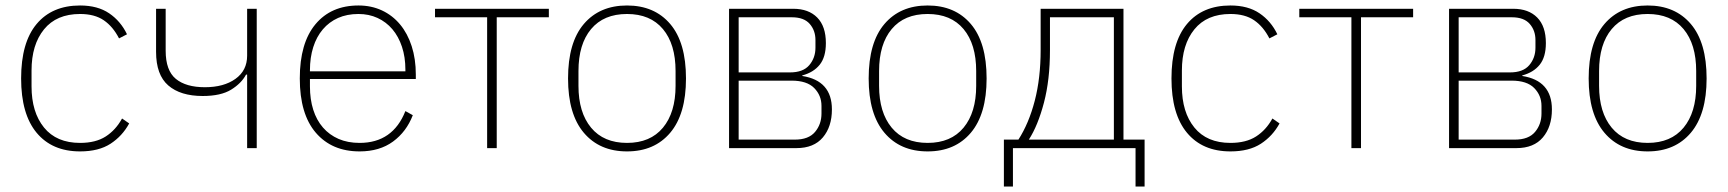

<svg xmlns="http://www.w3.org/2000/svg" viewBox="-20 -540 6299 700"><path d="M272 12Q170 12 113.5 -56Q57 -124 57 -254Q57 -385 113.5 -452.5Q170 -520 272 -520Q336 -520 378 -491.5Q420 -463 443 -415L414 -400Q392 -443 358.5 -466Q325 -489 272 -489Q186 -489 140.5 -433Q95 -377 95 -283V-225Q95 -131 140.5 -75Q186 -19 272 -19Q329 -19 365.5 -42.5Q402 -66 425 -108L451 -90Q426 -44 383 -16Q340 12 272 12Z M881 -268H877Q860 -236 822.5 -213Q785 -190 719 -190Q638 -190 593.5 -228.5Q549 -267 549 -351V-508H584V-355Q584 -283 621 -252.5Q658 -222 727 -222Q796 -222 838.5 -252.5Q881 -283 881 -337V-508H916V0H881Z M1291 12Q1190 12 1131.5 -56Q1073 -124 1073 -254Q1073 -383 1130 -451.5Q1187 -520 1287 -520Q1334 -520 1372.5 -502Q1411 -484 1438.5 -451Q1466 -418 1481 -371.5Q1496 -325 1496 -268V-252H1110V-225Q1110 -178 1122 -140Q1134 -102 1157.5 -75Q1181 -48 1214.5 -33.5Q1248 -19 1291 -19Q1412 -19 1458 -135L1485 -120Q1462 -60 1413 -24Q1364 12 1291 12ZM1287 -489Q1245 -489 1212.5 -474.5Q1180 -460 1157 -433Q1134 -406 1122 -368Q1110 -330 1110 -284V-280H1458V-286Q1458 -332 1445.5 -369.5Q1433 -407 1410.5 -433.5Q1388 -460 1356.5 -474.5Q1325 -489 1287 -489Z M1756 -477H1566V-508H1981V-477H1791V0H1756Z M2266 12Q2166 12 2108.5 -56Q2051 -124 2051 -254Q2051 -385 2108.5 -452.5Q2166 -520 2266 -520Q2366 -520 2423.5 -452.5Q2481 -385 2481 -254Q2481 -124 2423.5 -56Q2366 12 2266 12ZM2266 -19Q2351 -19 2397 -74.5Q2443 -130 2443 -227V-281Q2443 -379 2397 -434Q2351 -489 2266 -489Q2181 -489 2135 -434Q2089 -379 2089 -281V-227Q2089 -130 2135 -74.5Q2181 -19 2266 -19Z M2638 -508H2872Q2928 -508 2959.5 -476Q2991 -444 2991 -383Q2991 -332 2968.5 -304Q2946 -276 2905 -265V-263Q3013 -246 3013 -141Q3013 -78 2980 -39Q2947 0 2884 0H2638ZM2878 -31Q2928 -31 2951.5 -59Q2975 -87 2975 -126V-154Q2975 -192 2948.5 -219Q2922 -246 2866 -246H2673V-31ZM2860 -276Q2908 -276 2930.5 -302.5Q2953 -329 2953 -366V-394Q2953 -429 2932 -453Q2911 -477 2867 -477H2673V-276Z M3362 12Q3262 12 3204.5 -56Q3147 -124 3147 -254Q3147 -385 3204.5 -452.5Q3262 -520 3362 -520Q3462 -520 3519.5 -452.5Q3577 -385 3577 -254Q3577 -124 3519.5 -56Q3462 12 3362 12ZM3362 -19Q3447 -19 3493 -74.5Q3539 -130 3539 -227V-281Q3539 -379 3493 -434Q3447 -489 3362 -489Q3277 -489 3231 -434Q3185 -379 3185 -281V-227Q3185 -130 3231 -74.5Q3277 -19 3362 -19Z M3640 -31H3693Q3731 -90 3752.5 -172.5Q3774 -255 3774 -358V-508H4076V-31H4153V140H4120V0H3673V140H3640ZM4041 -31V-477H3808V-357Q3808 -249 3786 -165.5Q3764 -82 3731 -31Z M4466 12Q4364 12 4307.5 -56Q4251 -124 4251 -254Q4251 -385 4307.5 -452.5Q4364 -520 4466 -520Q4530 -520 4572 -491.5Q4614 -463 4637 -415L4608 -400Q4586 -443 4552.5 -466Q4519 -489 4466 -489Q4380 -489 4334.5 -433Q4289 -377 4289 -283V-225Q4289 -131 4334.5 -75Q4380 -19 4466 -19Q4523 -19 4559.5 -42.5Q4596 -66 4619 -108L4645 -90Q4620 -44 4577 -16Q4534 12 4466 12Z M4907 -477H4717V-508H5132V-477H4942V0H4907Z M5263 -508H5497Q5553 -508 5584.5 -476Q5616 -444 5616 -383Q5616 -332 5593.5 -304Q5571 -276 5530 -265V-263Q5638 -246 5638 -141Q5638 -78 5605 -39Q5572 0 5509 0H5263ZM5503 -31Q5553 -31 5576.5 -59Q5600 -87 5600 -126V-154Q5600 -192 5573.5 -219Q5547 -246 5491 -246H5298V-31ZM5485 -276Q5533 -276 5555.5 -302.5Q5578 -329 5578 -366V-394Q5578 -429 5557 -453Q5536 -477 5492 -477H5298V-276Z M5987 12Q5887 12 5829.5 -56Q5772 -124 5772 -254Q5772 -385 5829.5 -452.5Q5887 -520 5987 -520Q6087 -520 6144.5 -452.5Q6202 -385 6202 -254Q6202 -124 6144.5 -56Q6087 12 5987 12ZM5987 -19Q6072 -19 6118 -74.5Q6164 -130 6164 -227V-281Q6164 -379 6118 -434Q6072 -489 5987 -489Q5902 -489 5856 -434Q5810 -379 5810 -281V-227Q5810 -130 5856 -74.5Q5902 -19 5987 -19Z"/></svg>

Font: IBM Plex Sans ExtLt
Style: Regular
Weight: 200
Designer: Mike Abbink, Paul van der Laan, Pieter van Rosmalen
Foundry: Bold Monday
Version: Version 3.005